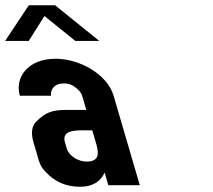

<svg xmlns="http://www.w3.org/2000/svg" viewBox="-162 -706 813 732"><path d="M236.9 -48 250.9 0H370.9L271.2 -341C247.5 -422.2 142.4 -482 50 -482C-57.3 -482 -106.3 -409.5 -86.3 -341H32.5C29.8 -364.3 43.7 -388 82.5 -388C98.3 -388 112.2 -383.3 124.1 -374C148.3 -355 149.3 -347.5 155 -328L167 -287H87C62 -287 41.5 -283.8 25.4 -277.5C9.4 -271.2 -7.2 -259.3 -24.2 -242C-41.2 -224.7 -44.5 -198.3 -34.2 -163L-18.4 -109C-13 -90.3 -8.6 -70.7 12.6 -50C46.8 -12.7 90.2 6 142.7 6C199.4 6 224.6 -21.2 236.9 -48ZM144.8 -209H189.8L203.3 -163C213.1 -129.4 222.5 -90 168.4 -90C135.2 -90 100.7 -111.9 92.5 -140L85.5 -164C76.5 -194.9 97.2 -209 144.8 -209ZM7.4 -645 125.1 -550H216.4L47.9 -686H-52.1L-142.4 -550H-52.4Z"/></svg>

Font: Din Kursivschrift
Style: BreitLeft
Weight: 400
Version: Version 1.089